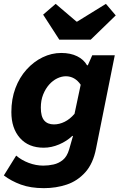

<svg xmlns="http://www.w3.org/2000/svg" viewBox="-20 -785 640 997"><path d="M208 192Q139 192 88.5 173.5Q38 155 0 126L64 23Q92 47 129.5 61Q167 75 205 75Q232 75 258.5 69Q285 63 306.5 45.5Q328 28 339 -9L359 -79H355Q327 -52 287 -35Q247 -18 207 -18Q128 -18 83.5 -68.5Q39 -119 39 -203Q39 -271 60 -327Q81 -383 118 -424Q155 -465 201.5 -487.5Q248 -510 298 -510Q346 -510 380.5 -493Q415 -476 432 -446H436L459 -498H576L479 -15Q464 64 423 109.5Q382 155 326.5 173.5Q271 192 208 192ZM260 -139Q288 -139 315.5 -152.5Q343 -166 367 -194L399 -345Q384 -367 364.5 -378Q345 -389 322 -389Q300 -389 277 -378Q254 -367 235 -345.5Q216 -324 204 -294Q192 -264 192 -226Q192 -180 209.5 -159.5Q227 -139 260 -139ZM288 -579 204 -709 269 -765 377 -673H381L530 -765L581 -705L451 -579Z"/></svg>

Font: Source Code Pro ExtraBold
Style: Italic
Weight: 800
Italic angle: -11°
Monospace: yes
Designer: Paul D. Hunt, Teo Tuominen
Foundry: Adobe Systems Incorporated
Version: Version 1.016;hotconv 1.0.116;makeotfexe 2.5.65601